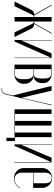

<svg xmlns="http://www.w3.org/2000/svg" viewBox="899 -1447 717 2565"><g transform="rotate(90 1257.5 -164.5)"><path d="M407 0H469L361 -218C347 -252 321 -262 295 -263L426 -496H417L286 -264H263V-496H202V-264H179L48 -496H39L169 -263C144 -262 118 -252 104 -218L-5 0H58L169 -231C177 -250 185 -257 198 -257H202V0H263V-257H267C280 -257 288 -250 296 -231Z M688 -495 518 -96H515V-495H509V0H530L743 -481H745V0H751V-495Z M1085 -387C1085 -455 1027 -495 968 -495H838V0H977C1036 0 1094 -50 1094 -114V-141C1094 -205 1041 -250 998 -253L989 -254V-257H998C1039 -259 1085 -297 1085 -364ZM899 -258V-489H962C1006 -489 1024 -458 1024 -395V-355C1024 -292 1007 -258 968 -258ZM1033 -105C1033 -43 1011 -6 970 -6H899V-252H968C1006 -252 1033 -212 1033 -152Z M1123 -495 1251 24 1231 110C1220 155 1194 176 1151 165L1149 171C1157 173 1165 174 1173 174C1207 174 1229 151 1239 110L1382 -495H1374L1283 -98H1281L1273 -128L1187 -495Z M1436 0H1816V109H1860L1859 -6H1807V-495H1746V-6H1652V-495H1591V-6H1497V-495H1436Z M2082 -495 1912 -96H1909V-495H1903V0H1924L2137 -481H2139V0H2145V-495Z M2220 -374V-121C2220 -50 2281 8 2358 8C2414 8 2460 -22 2488 -74L2483 -77C2460 -31 2413 1 2368 1C2319 1 2282 -39 2282 -92V-249H2485V-374C2485 -443 2425 -503 2353 -503C2281 -503 2220 -443 2220 -374ZM2282 -255V-414C2282 -465 2310 -497 2354 -497C2397 -497 2423 -466 2423 -414V-255Z"/></g></svg>

Font: Moniqa Display
Style: Regular
Weight: 400
Designer: Rajesh Rajput
Foundry: Rajesh Rajput
Version: Version 1.000